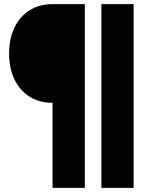

<svg xmlns="http://www.w3.org/2000/svg" viewBox="-20 -718 690 928"><path d="M24 -460Q24 -531 50 -585Q76 -639 123.5 -668.5Q171 -698 234 -698H390V190H234V-221Q171 -221 123.5 -250.5Q76 -280 50 -334Q24 -388 24 -460ZM470 -698H626V190H470Z"/></svg>

Font: Azeret Mono Black
Style: Regular
Weight: 900
Designer: Martin Vácha
Foundry: Displaay
Version: Version 1.000; Glyphs 3.0.3, build 3074